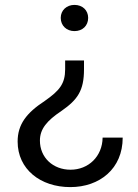

<svg xmlns="http://www.w3.org/2000/svg" viewBox="-20 -944 564 784"><path d="M323 -661V-697H246V-661C246 -602 223 -574 163 -532C88 -483 52 -436 52 -366C52 -253 145 -180 267 -180C387 -180 481 -255 481 -382H399C398 -305 341 -251 268 -251C197 -251 143 -300 143 -370C143 -417 171 -451 231 -491C297 -537 323 -574 323 -661ZM228 -871C228 -839 252 -817 284 -817C317 -817 340 -839 340 -871C340 -902 317 -924 284 -924C252 -924 228 -902 228 -871Z"/></svg>

Font: Wafeq
Style: Regular
Weight: 400
Designer: Rasmus Andersson & Azza Alameddine
Foundry: Google & TypeTogether
Version: Version 3.000;FEAKit 1.0